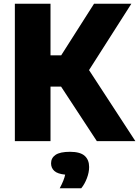

<svg xmlns="http://www.w3.org/2000/svg" viewBox="-20 -760 749 1034"><path d="M60 0V-740H252V-462H309.5L486.5 -740H687.5L459.5 -382.5L709 0H501.5L309 -293.5H252V0ZM301.5 254Q325 210.5 331 180.5Q290 176.5 272.5 160.5Q255 144.5 255 119.5Q255 90.5 279.2 74Q303.5 57.5 357 57.5Q411.5 57.5 435.8 79Q460 100.5 460 139.5Q460 168 448 199.8Q436 231.5 417.5 254Z"/></svg>

Font: Encode Sans XBd
Style: Regular
Weight: 800
Designer: Multiple Designers
Foundry: Impallari Type
Version: Version 3.002; ttfautohint (v1.8.3) -l 8 -r 50 -G 200 -x 14 